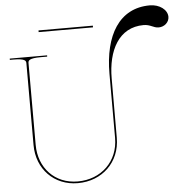

<svg xmlns="http://www.w3.org/2000/svg" viewBox="-63 -1062 1091 1126"><g transform="rotate(-5 482.0 -499.0)"><path d="M517.5 -900V-910H197.5V-900ZM590 -620V-242.5C590 -105 488.5 -7.5 350 -7.5C215.5 -7.5 122.5 -107 122.5 -242.5V-725C122.5 -739.5 129 -752.5 197.5 -752.5H235V-760H15V-752.5H35C103.5 -752.5 110 -739.5 110 -725V-242.5C110 -101.5 210 2.5 350 2.5C493.5 2.5 600 -99.5 600 -242.5L600.5 -591.5C600.5 -756.5 668 -887.5 814 -887.5C854.5 -887.5 870.5 -866 901.5 -866C935.5 -866 963.5 -891.5 963.5 -923C963.5 -965 917.5 -999.5 860.5 -999.5C680 -999.5 590 -847 590 -620Z"/></g></svg>

Font: ZnikomitNo24
Style: Regular
Weight: 500
Designer: gluk
Foundry: gluk
Version: Version 0.55